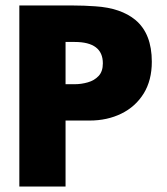

<svg xmlns="http://www.w3.org/2000/svg" viewBox="-20 -680 608 700"><path d="M219 0H50.5V-660H246.5Q286 -660 327.5 -657Q421 -651 474 -607Q533.5 -557 533.5 -455Q533.5 -387 503.8 -339Q474 -291 422.5 -265.8Q371 -240.5 306.5 -240.5H219ZM252.5 -373Q276.5 -373 300.2 -379.8Q324 -386.5 339.5 -403Q355 -419.5 355 -449Q355 -527 252.5 -527H219V-373Z"/></svg>

Font: Lucymar Sans ExtraBold
Style: Regular
Weight: 800
Foundry: The League of Moveable Type (original font) / Main changes by Cristiano Sobral with portions from Mirco Monsees
Version: Version 2.001;August 30, 2020;FontCreator 13.0.0.2681 64-bit